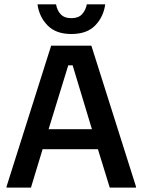

<svg xmlns="http://www.w3.org/2000/svg" viewBox="-20 -859 652 879"><path d="M10 0V-5L214.2 -650H398.3L602.5 -5V0H482.5L428.3 -175.8H175L121.7 0ZM292.5 -560 202.5 -267.5H400.8L312.5 -560ZM306.7 -703.3Q235.8 -703.3 197.5 -742.9Q159.2 -782.5 151.7 -839.2H236.7Q240.8 -812.5 257.5 -794.2Q274.2 -775.8 306.7 -775.8Q339.2 -775.8 355.8 -794.2Q372.5 -812.5 377.5 -839.2H461.7Q454.2 -782.5 416.2 -742.9Q378.3 -703.3 306.7 -703.3Z"/></svg>

Font: Familjen Grotesk GF Medium
Style: Regular
Weight: 500
Designer: Anders Wikstroem, Jonas Baeckman, Matilda Gysing, Kristian Moeller
Foundry: Familjen STHLM AB
Version: Version 2.000; Beta; Release 4; Build 6